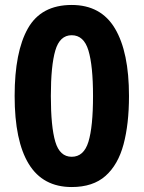

<svg xmlns="http://www.w3.org/2000/svg" viewBox="-20 -744 580 774"><path d="M500 -357Q500 -244 478 -162Q456 -80 405.5 -35Q355 10 269 10Q153 10 96 -83Q39 -176 39 -357Q39 -535 92.5 -629.5Q146 -724 269 -724Q387 -724 443.5 -629Q500 -534 500 -357ZM185 -357Q185 -233 203 -172.5Q221 -112 269 -112Q318 -112 336.5 -172.5Q355 -233 355 -357Q355 -479 336.5 -540.5Q318 -602 269 -602Q221 -602 203 -540.5Q185 -479 185 -357Z"/></svg>

Font: Noto Sans Hebrew SemiCondensed
Style: Bold
Weight: 700
Width: 4
Designer: Monotype Design Team
Foundry: Monotype Imaging Inc.
Version: Version 2.004; ttfautohint (v1.8.4.7-5d5b)